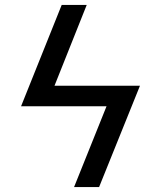

<svg xmlns="http://www.w3.org/2000/svg" viewBox="-20 -755 640 775"><path d="M380 0H279L410 -326H65L229 -735H330L200 -409H545Z"/></svg>

Font: Iosevka SS04 Medium Extended
Style: Italic
Weight: 500
Width: 7
Italic angle: -9°
Monospace: yes
Designer: Belleve Invis
Foundry: Belleve Invis
Version: Version 19.0.0; ttfautohint (v1.8.4)